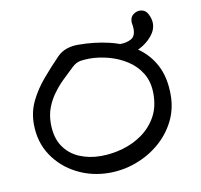

<svg xmlns="http://www.w3.org/2000/svg" viewBox="-73 -711 824 788"><g transform="rotate(-10 339.0 -317.0)"><path d="M321 0Q249 0 187 -31.5Q125 -63 87.5 -119.5Q50 -176 50 -251Q50 -302 71.5 -346Q93 -390 127 -430Q161 -470 198 -508Q215 -525 237 -532.5Q259 -540 284 -540Q353 -540 414 -525.5Q475 -511 522.5 -479Q570 -447 597 -396Q624 -345 624 -272Q624 -212 598.5 -162Q573 -112 529.5 -75.5Q486 -39 432 -19.5Q378 0 321 0ZM299 -74Q345 -74 390.5 -87Q436 -100 473 -126.5Q510 -153 532.5 -193Q555 -233 555 -288Q555 -338 533.5 -373.5Q512 -409 477 -431.5Q442 -454 401 -465Q360 -476 321 -476Q305 -476 285.5 -473.5Q266 -471 248 -454Q226 -433 203.5 -411.5Q181 -390 162 -364Q143 -339 131 -308Q119 -277 119 -241Q119 -183 143.5 -146Q168 -109 209 -91.5Q250 -74 299 -74ZM473 -465Q449 -465 434.5 -474Q420 -483 415 -498Q414 -501 413.5 -503.5Q413 -506 413 -508Q413 -517 417.5 -521Q422 -525 423 -523Q440 -513 456 -513Q483 -513 502 -523.5Q521 -534 521 -564Q521 -569 520.5 -574Q520 -579 519 -585Q518 -587 518 -590Q518 -593 518 -595Q518 -614 531 -624Q544 -634 558 -634Q581 -634 592 -613.5Q603 -593 603 -574Q603 -546 582 -521Q561 -496 530.5 -480.5Q500 -465 473 -465Z"/></g></svg>

Font: Fuzzy Bubbles
Style: Regular
Weight: 400
Designer: Robert E. Leuschke
Foundry: Robert E. Leuschke
Version: Version 1.010; ttfautohint (v1.8.3)